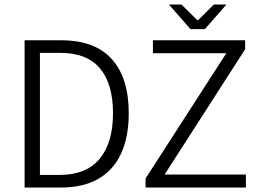

<svg xmlns="http://www.w3.org/2000/svg" viewBox="-20 -837 1159 857"><path d="M253.4 -657.2Q403.3 -657.2 479 -573.2Q554.7 -489.3 554.7 -331.5Q554.7 -226.6 520.8 -152.3Q486.8 -78.1 419.4 -39.1Q352.1 0 252.9 0H89.8V-657.2ZM484.4 -331.5Q484.4 -462.4 426.3 -531.7Q368.2 -601.1 248 -601.1H158.2V-56.2H245.1Q365.2 -56.2 424.8 -128.2Q484.4 -200.2 484.4 -331.5ZM990.2 -599.6H662.6V-657.2H1074.2V-617.2L714.8 -58.1H1077.6V0H629.9V-40.5ZM894.5 -707H830.1L733.9 -816.9H790L860.4 -747.1H864.3L934.6 -816.9H990.7Z"/></svg>

Font: Varta
Style: Light
Weight: 300
Designer: Joana Correia, Viktoriya Grabowska, Eben Sorkin
Foundry: Sorkin Type
Version: Version 1.002; ttfautohint (v1.3) -l 8 -r 24 -G 200 -x 12 -H